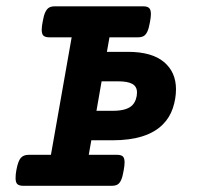

<svg xmlns="http://www.w3.org/2000/svg" viewBox="-20 -600 640 620"><path d="M467.3 -554.7Q467.3 -544.9 464.4 -529.3Q460.9 -508.8 455.8 -498Q450.7 -487.3 443.6 -483.4Q436.5 -479.5 424.8 -479.5H333.5L325.2 -432.6H393.1Q470.2 -432.6 509.3 -399.9Q548.3 -367.2 548.3 -312Q548.3 -281.2 538.1 -250.7Q527.8 -220.2 506.3 -198.7Q455.6 -147 343.3 -147H274.9L266.6 -100.1H357.9Q370.6 -100.1 376.5 -95Q382.3 -89.8 382.3 -75.7Q382.3 -65.9 379.4 -49.8Q376 -29.3 371.1 -18.6Q366.2 -7.8 359.1 -3.9Q352.1 0 340.3 0H55.2Q42 0 36.1 -5.4Q30.3 -10.7 30.3 -24.9Q30.3 -37.1 32.7 -49.8Q38.1 -79.6 46.9 -89.8Q55.7 -100.1 72.8 -100.1H144.5L211.4 -479.5H139.6Q126.5 -479.5 120.6 -484.6Q114.7 -489.7 114.7 -503.9Q114.7 -514.2 117.7 -529.3Q121.1 -549.8 126.2 -560.5Q131.3 -571.3 138.4 -575.4Q145.5 -579.6 157.2 -579.6H442.4Q455.6 -579.6 461.4 -574.2Q467.3 -568.8 467.3 -554.7ZM291.5 -242.2H344.7Q390.6 -242.2 408.2 -261.2Q415 -268.6 418.7 -279.3Q422.4 -290 422.4 -301.3Q422.4 -320.3 407.5 -328.9Q392.6 -337.4 361.3 -337.4H308.1Z"/></svg>

Font: Courier Prime
Style: Bold Italic
Weight: 700
Italic angle: -10°
Designer: Alan Dague-Greene
Foundry: Quote-Unquote Apps
Version: Version 3.018